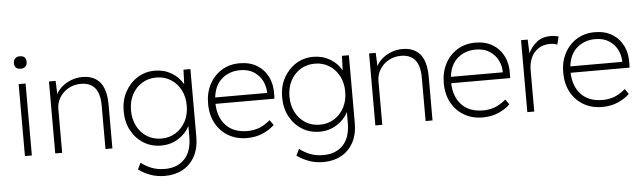

<svg xmlns="http://www.w3.org/2000/svg" viewBox="-54 -936 4625 1382"><g transform="rotate(-5 2258.0 -244.5)"><path d="M121 -629Q75 -629 75 -674Q75 -694 87 -706.5Q99 -719 121 -719Q167 -719 167 -674Q167 -654 155 -641.5Q143 -629 121 -629ZM96 0V-520H146V0Z M315 0V-520H363L367 -424Q381 -453 410 -477.5Q439 -502 477 -516.5Q515 -531 557 -531Q640 -531 684 -478.5Q728 -426 728 -315V0H678V-313Q678 -400 643.5 -441.5Q609 -483 542 -483Q491 -483 451 -460Q411 -437 388 -399Q365 -361 365 -318V0Z M1089 230Q1029 230 981 211.5Q933 193 898 167L921 120Q951 145 994.5 162.5Q1038 180 1092 180Q1182 180 1234.5 125Q1287 70 1287 -38V-113Q1260 -60 1204.5 -25Q1149 10 1080 10Q1009 10 953 -25Q897 -60 864.5 -121Q832 -182 832 -260Q832 -339 865.5 -400Q899 -461 955 -496Q1011 -531 1080 -531Q1147 -531 1201 -499Q1255 -467 1283 -415L1287 -520H1337V-32Q1337 51 1305.5 109.5Q1274 168 1218 199Q1162 230 1089 230ZM1087 -40Q1144 -40 1189.5 -68.5Q1235 -97 1261.5 -146.5Q1288 -196 1288 -261Q1288 -325 1262 -374.5Q1236 -424 1190.5 -452.5Q1145 -481 1087 -481Q1028 -481 982.5 -452.5Q937 -424 911 -374.5Q885 -325 885 -261Q885 -198 910.5 -148Q936 -98 981.5 -69Q1027 -40 1087 -40Z M1700 10Q1625 10 1566.5 -24Q1508 -58 1475 -119Q1442 -180 1442 -261Q1442 -339 1474 -400Q1506 -461 1562.5 -496Q1619 -531 1693 -531Q1766 -531 1818 -499.5Q1870 -468 1897.5 -412Q1925 -356 1922 -282L1921 -255H1495Q1498 -157 1553 -98.5Q1608 -40 1709 -40Q1746 -40 1785 -52Q1824 -64 1873 -104L1899 -67Q1866 -35 1815.5 -12.5Q1765 10 1700 10ZM1692 -481Q1615 -481 1561 -435Q1507 -389 1497 -301H1872V-307Q1872 -347 1852.5 -387Q1833 -427 1793 -454Q1753 -481 1692 -481Z M2234 230Q2174 230 2126 211.5Q2078 193 2043 167L2066 120Q2096 145 2139.5 162.5Q2183 180 2237 180Q2327 180 2379.5 125Q2432 70 2432 -38V-113Q2405 -60 2349.5 -25Q2294 10 2225 10Q2154 10 2098 -25Q2042 -60 2009.5 -121Q1977 -182 1977 -260Q1977 -339 2010.5 -400Q2044 -461 2100 -496Q2156 -531 2225 -531Q2292 -531 2346 -499Q2400 -467 2428 -415L2432 -520H2482V-32Q2482 51 2450.5 109.5Q2419 168 2363 199Q2307 230 2234 230ZM2232 -40Q2289 -40 2334.5 -68.5Q2380 -97 2406.5 -146.5Q2433 -196 2433 -261Q2433 -325 2407 -374.5Q2381 -424 2335.5 -452.5Q2290 -481 2232 -481Q2173 -481 2127.5 -452.5Q2082 -424 2056 -374.5Q2030 -325 2030 -261Q2030 -198 2055.5 -148Q2081 -98 2126.5 -69Q2172 -40 2232 -40Z M2628 0V-520H2676L2680 -424Q2694 -453 2723 -477.5Q2752 -502 2790 -516.5Q2828 -531 2870 -531Q2953 -531 2997 -478.5Q3041 -426 3041 -315V0H2991V-313Q2991 -400 2956.5 -441.5Q2922 -483 2855 -483Q2804 -483 2764 -460Q2724 -437 2701 -399Q2678 -361 2678 -318V0Z M3403 10Q3328 10 3269.5 -24Q3211 -58 3178 -119Q3145 -180 3145 -261Q3145 -339 3177 -400Q3209 -461 3265.5 -496Q3322 -531 3396 -531Q3469 -531 3521 -499.5Q3573 -468 3600.5 -412Q3628 -356 3625 -282L3624 -255H3198Q3201 -157 3256 -98.5Q3311 -40 3412 -40Q3449 -40 3488 -52Q3527 -64 3576 -104L3602 -67Q3569 -35 3518.5 -12.5Q3468 10 3403 10ZM3395 -481Q3318 -481 3264 -435Q3210 -389 3200 -301H3575V-307Q3575 -347 3555.5 -387Q3536 -427 3496 -454Q3456 -481 3395 -481Z M3726 0V-520H3774L3778 -420Q3798 -465 3838.5 -498Q3879 -531 3940 -531Q3957 -531 3971.5 -528.5Q3986 -526 3998 -523L3983 -465Q3969 -471 3956 -473Q3943 -475 3933 -475Q3880 -475 3845 -450.5Q3810 -426 3793 -386.5Q3776 -347 3776 -302V0Z M4266 10Q4191 10 4132.5 -24Q4074 -58 4041 -119Q4008 -180 4008 -261Q4008 -339 4040 -400Q4072 -461 4128.5 -496Q4185 -531 4259 -531Q4332 -531 4384 -499.5Q4436 -468 4463.5 -412Q4491 -356 4488 -282L4487 -255H4061Q4064 -157 4119 -98.5Q4174 -40 4275 -40Q4312 -40 4351 -52Q4390 -64 4439 -104L4465 -67Q4432 -35 4381.5 -12.5Q4331 10 4266 10ZM4258 -481Q4181 -481 4127 -435Q4073 -389 4063 -301H4438V-307Q4438 -347 4418.5 -387Q4399 -427 4359 -454Q4319 -481 4258 -481Z"/></g></svg>

Font: Lexend ExtraLight
Style: Regular
Weight: 200
Designer: Bonnie Shaver-Troup, Thomas Jockin
Foundry: Lexend
Version: Version 1.007; ttfautohint (v1.8.3)